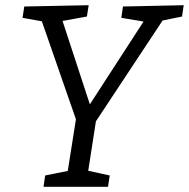

<svg xmlns="http://www.w3.org/2000/svg" viewBox="-20 -718 726 738"><path d="M147.3 0 153.6 -43.5 251.9 -63.2 238.6 -49.2 273.9 -272.4 278.9 -239.3 136.9 -647.5 151.2 -634.2 66.6 -649.5 73.3 -693 320.8 -698 314.1 -654.5 207.9 -635.2 215.9 -651.2 331.1 -299.5H314.1L540.2 -648.2L545.9 -632.8L446.3 -649.5L452.7 -693L686.1 -698L679.7 -654.5L592.1 -636.5L611.8 -649.5L340.5 -239.3L351.9 -272.4L317.2 -49.2L310.6 -63.5L401.8 -43.5L395.2 0Z"/></svg>

Font: Bitter Thin
Style: Italic
Weight: 100
Italic angle: -9°
Designer: Sol Matas, and Bitter project Authors
Foundry: Sol Matas
Version: Version 2.002